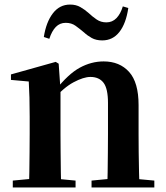

<svg xmlns="http://www.w3.org/2000/svg" viewBox="-20 -821 725 841"><path d="M36 0V-30L142 -40H205L311 -30V0ZM106 0Q108 -25 108.5 -67Q109 -109 109.5 -154.5Q110 -200 110 -235V-310Q110 -360 109 -393.5Q108 -427 106 -464L28 -471V-495L224 -550L237 -542L245 -428V-426V-235Q245 -200 245.5 -154.5Q246 -109 246.5 -67Q247 -25 248 0ZM381 0V-30L485 -40H548L656 -30V0ZM450 0Q451 -25 451.5 -66.5Q452 -108 452.5 -153.5Q453 -199 453 -235V-370Q453 -433 433.5 -458.5Q414 -484 376 -484Q346 -484 302 -460.5Q258 -437 212 -383L208 -426H223Q279 -497 329.5 -524.5Q380 -552 434 -552Q504 -552 545.5 -506Q587 -460 587 -361V-235Q587 -199 587.5 -153.5Q588 -108 589 -66.5Q590 -25 591 0ZM172 -659Q182 -724 211.5 -762.5Q241 -801 287 -801Q313 -801 332 -790Q351 -779 367 -765Q385 -748 403.5 -735.5Q422 -723 446 -723Q472 -723 490 -741.5Q508 -760 518 -793L542 -786Q532 -718 503 -681Q474 -644 428 -644Q401 -644 382 -654.5Q363 -665 348 -679Q329 -695 311 -708Q293 -721 268 -721Q242 -721 224.5 -703Q207 -685 196 -651Z"/></svg>

Font: Noto Serif KR ExtraLight
Style: Bold
Weight: 700
Version: Version 2.002-H1;hotconv 1.1.0;makeotfexe 2.6.0